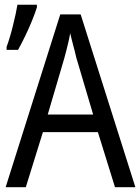

<svg xmlns="http://www.w3.org/2000/svg" viewBox="-20 -775 581 795"><path d="M456.1 0 385.3 -228H157.7L86.9 0H3.4L229.5 -715.3H314L540.5 0ZM365.7 -300.8 296.4 -534.7Q293.5 -547.9 288.6 -566.7Q283.7 -585.4 278.8 -604.2Q273.9 -623 270.5 -637.7Q267.6 -619.6 263.4 -601.6Q259.3 -583.5 254.9 -566.7Q250.5 -549.8 246.6 -535.2L177.7 -300.8ZM7.3 -568.4V-581.1Q13.2 -596.2 20 -618.9Q26.9 -641.6 33.2 -667.2Q39.6 -692.9 44.7 -716.3Q49.8 -739.7 52.2 -755.4H132.8V-744.6Q125.5 -721.2 112.8 -689.9Q100.1 -658.7 84.7 -626.7Q69.3 -594.7 54.7 -568.4Z"/></svg>

Font: Open Sans SemiCondensed
Style: Regular
Weight: 400
Width: 4
Designer: Monotype Design Team
Foundry: Monotype Imaging Inc.
Version: Version 3.000